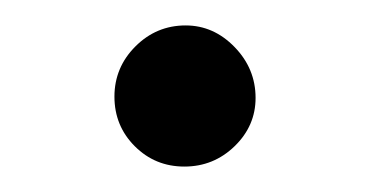

<svg xmlns="http://www.w3.org/2000/svg" viewBox="-20 -120 290 151"><path d="M181 -43Q181 -21 164.5 -5Q148 11 125 11Q102 11 86 -5Q70 -21 70 -44Q70 -67 86.5 -83.5Q103 -100 126 -100Q148 -100 164.5 -83Q181 -66 181 -43Z"/></svg>

Font: STIX Math
Style: Regular
Weight: 400
Designer: MicroPress Inc., with final additions and corrections provided by Coen Hoffman, Elsevier (retired)
Version: Version 1.1.1